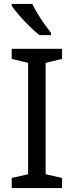

<svg xmlns="http://www.w3.org/2000/svg" viewBox="-20 -964 379 984"><path d="M298 0H40V-52L124 -71V-642L40 -662V-714H298V-662L214 -642V-71L298 -52ZM145 -944Q156 -922 172.5 -894.5Q189 -867 207.5 -841Q226 -815 241 -796V-784H182Q159 -802 130 -830.5Q101 -859 76.5 -887.5Q52 -916 40 -934V-944Z"/></svg>

Font: Noto Sans Vai
Style: Regular
Weight: 400
Designer: Monotype Design Team
Foundry: Monotype Imaging Inc.
Version: Version 2.001; ttfautohint (v1.8.4.7-5d5b)